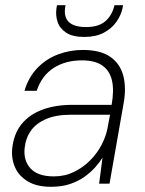

<svg xmlns="http://www.w3.org/2000/svg" viewBox="-20 -706 556 738"><path d="M176 12Q121 12 86.5 -9Q52 -30 37.5 -63.5Q23 -97 27 -136Q33 -192 63 -229Q93 -266 143 -284.5Q193 -303 258 -303H409Q419 -358 410.5 -396Q402 -434 373.5 -454Q345 -474 295 -474Q232 -474 186.5 -445Q141 -416 121 -357H74Q90 -410 124 -445Q158 -480 203.5 -497Q249 -514 298 -514Q366 -514 404 -487.5Q442 -461 454 -414.5Q466 -368 455 -308L401 0H361L374 -100Q363 -82 345.5 -62.5Q328 -43 304 -26Q280 -9 248.5 1.5Q217 12 176 12ZM187 -28Q229 -28 264 -45Q299 -62 326 -89Q353 -116 370 -148.5Q387 -181 393 -212L403 -265H254Q195 -265 157 -248.5Q119 -232 99 -204Q79 -176 75 -139Q69 -90 97 -59Q125 -28 187 -28ZM304 -564Q260 -564 235 -580Q210 -596 201.5 -621.5Q193 -647 197 -674L199 -686H232Q223 -644 243 -623Q263 -602 311 -602Q359 -602 385 -624.5Q411 -647 420 -686H453L451 -674Q445 -647 427 -621.5Q409 -596 378.5 -580Q348 -564 304 -564Z"/></svg>

Font: DM Sans 16pt ExtraLight
Style: Italic
Weight: 250
Italic angle: -10°
Version: Version 4.004;gftools[0.9.30]